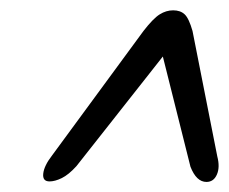

<svg xmlns="http://www.w3.org/2000/svg" viewBox="-20 -734 444 372"><path d="M401 -431Q406.5 -410 400.2 -395.8Q394 -381.5 380 -381.5Q360.5 -381.5 349 -411L295.5 -624.5L128 -412Q113 -395.5 99.8 -389Q86.5 -382.5 76 -382.5Q62 -382.5 63.8 -397.8Q65.5 -413 81 -433L258 -674Q277 -698.5 289.5 -706.2Q302 -714 315.5 -714Q329.5 -714 337.8 -706.2Q346 -698.5 353 -674Z"/></svg>

Font: Fraunces 144pt Soft
Style: Bold Italic
Weight: 700
Italic angle: -16°
Version: Version 1.000;[b76b70a41]